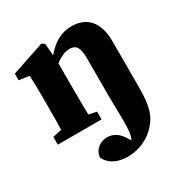

<svg xmlns="http://www.w3.org/2000/svg" viewBox="-170 -631 956 1000"><g transform="rotate(-30 308.0 -131.0)"><path d="M245.7 0C243.7 -45 242.7 -148 242.7 -210V-376.9L233.6 -487.8L216.5 -498.5L19.1 -432.1V-392.7L80.4 -383.7C82.4 -343.7 83.4 -322.8 83.4 -267.8V-210C83.4 -148 82.4 -45 80.4 0H245.7ZM197 -66.5H120.7L28 -46.5V0H291.2V-46.5L197 -66.5ZM312.8 237C364.2 237 426.6 220.8 476.8 170.6C528.8 118.6 543.8 65.9 543.8 -53.9V-326.5C543.8 -441.9 486.3 -498.5 399.5 -498.5C327.8 -498.5 270.9 -466.1 200.8 -364.9L205.2 -328.5C244.8 -375.4 293.1 -401.8 328.6 -401.8C368.4 -401.8 384.5 -379.1 384.5 -314.9V-83.5C384.5 7 391.7 100.7 380.2 149.7C371.3 187.6 350.5 200.1 318.1 200.1L344.1 223.3L394.5 210.2L359.3 153.4C335.9 113.9 304.1 94.8 268.7 94.8C228.9 94.8 189.4 120.8 184.7 167.7C199.9 203.8 241.3 237 312.8 237Z"/></g></svg>

Font: Source Serif Variable
Style: Regular
Weight: 389
Designer: Frank Grießhammer
Foundry: Adobe Systems Incorporated
Version: Version 3.001;hotconv 1.0.111;makeotfexe 2.5.65597